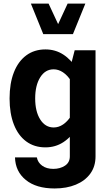

<svg xmlns="http://www.w3.org/2000/svg" viewBox="-20 -811 620 1063"><path d="M151 -791 219.6 -621.9H383.7L452.5 -791H354.4L301.8 -677.4L249 -791ZM282.4 232.4Q348.9 232.4 399.9 211.3Q450.9 190.1 479.9 150.4Q508.9 110.8 508.9 54.4V-532.8H393.5L366.6 -427.9V54.4Q366.6 88.7 339.6 106.3Q312.6 124 275.3 124Q237.8 124 213.4 106.3Q189.1 88.6 184.1 60.6H63Q65.2 138.5 122.9 185.4Q180.6 232.4 282.4 232.4ZM33 -265.8Q33 -182.3 56.9 -121.5Q80.7 -60.7 125.3 -27.9Q169.9 4.9 231.4 4.9Q286.5 4.9 330.5 -23.7Q374.6 -52.2 409.1 -108.1L372 -167Q353.6 -138.4 329.1 -121.8Q304.6 -105.3 277.2 -105.3Q230.7 -105.3 202.7 -149.6Q174.8 -193.9 174.8 -265.9Q174.8 -338.4 202.6 -382.8Q230.3 -427.2 276.8 -427.2Q303.9 -427.2 328.6 -410.7Q353.3 -394.2 372 -364.8L409.1 -424.8Q374.6 -480.3 330.6 -508.8Q286.6 -537.4 231.6 -537.4Q170 -537.4 125.4 -504.4Q80.7 -471.3 56.9 -410.5Q33 -349.7 33 -265.8Z"/></svg>

Font: Estedad-FD VF
Style: Regular
Weight: 100
Designer: Amin Abedi
Version: Version 7.3